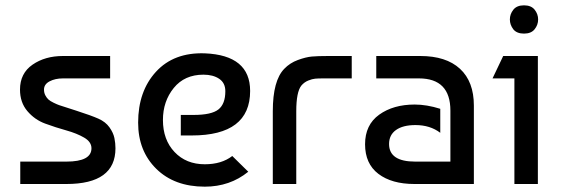

<svg xmlns="http://www.w3.org/2000/svg" viewBox="-20 -690 2111 720"><path d="M393 -480V-396H216Q187 -396 166 -385Q145 -374 145 -354Q145 -342 150 -332.5Q155 -323 161.5 -317Q168 -311 181.5 -304.5Q195 -298 202.5 -295.5Q210 -293 266 -275Q322 -257 349 -245Q376 -233 390.5 -212.5Q405 -192 409 -172.5Q413 -153 413 -134Q413 0 229 0H56V-84H229Q323 -84 323 -134Q323 -158 295.5 -174Q268 -190 228.5 -201Q189 -212 149.5 -226.5Q110 -241 82.5 -273.5Q55 -306 55 -354Q55 -415 102 -447.5Q149 -480 216 -480Z M748 -490Q918 -483 918 -349Q918 -182 699 -182H658V-259H706Q773 -259 799 -279.5Q825 -300 825 -348Q825 -379 802 -394.5Q779 -410 743 -410Q672 -410 631.5 -360Q591 -310 591 -240Q591 -166 634.5 -120Q678 -74 748 -74Q811 -74 851 -105L911 -46Q842 10 748 10Q634 10 566 -57Q498 -124 498 -230Q498 -348 565 -421Q632 -494 748 -490Z M1003 0V-273Q1003 -388 1046 -432Q1067 -454 1097 -465Q1127 -476 1149.5 -478Q1172 -480 1211 -480H1299V-396H1193Q1173 -396 1162 -395Q1151 -394 1136 -388Q1121 -382 1110 -369Q1091 -345 1091 -273V0Z M1631 -282V-192Q1593 -221 1538 -221Q1491 -221 1465 -202.5Q1439 -184 1439 -150Q1439 -84 1537 -84H1669V-275Q1669 -396 1551 -396H1391V-480H1556Q1653 -480 1705 -432Q1757 -384 1757 -294V0H1534Q1449 0 1399 -38Q1349 -76 1349 -149Q1349 -222 1402 -260Q1455 -298 1535 -298Q1580 -298 1631 -282Z M1997 0H1909V-396H1827L1867 -480H1997ZM1905 -580Q1892 -597 1892 -617Q1892 -637 1905 -653.5Q1918 -670 1945 -670Q1972 -670 1985 -653.5Q1998 -637 1998 -617Q1998 -597 1985 -580.5Q1972 -564 1945 -564Q1918 -564 1905 -580Z"/></svg>

Font: Baumans
Style: Regular
Weight: 400
Designer: Henadij Zarechnjuk
Foundry: Cyreal (www.cyreal.org)
Version: Version 001.001